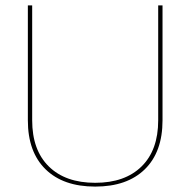

<svg xmlns="http://www.w3.org/2000/svg" viewBox="-20 -680 704 710"><path d="M581 -660V-235Q581 -118 515.5 -54Q450 10 332 10Q214 10 148.5 -54Q83 -118 83 -235V-660H99V-235Q99 -125 160.5 -64.5Q222 -4 332 -4Q442 -4 503.5 -64.5Q565 -125 565 -235V-660Z"/></svg>

Font: Elaine Sans Thin
Style: Regular
Weight: 250
Designer: Wei Huang
Foundry: Wei Huang
Version: Version 2.001;December 24, 2019;FontCreator 12.0.0.2547 64-b